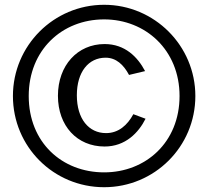

<svg xmlns="http://www.w3.org/2000/svg" viewBox="-20 -772 873 802"><path d="M415 10C625 10 796 -159 796 -371C796 -581 625 -752 415 -752C204 -752 34 -581 34 -371C34 -159 204 10 415 10ZM415 -52C239 -52 100 -177 100 -371C100 -563 239 -691 415 -691C588 -691 730 -563 730 -371C730 -177 588 -52 415 -52ZM417 -588C304 -588 222 -499 222 -372C222 -246 302 -160 417 -160C504 -160 559 -218 588 -276L537 -295C512 -249 475 -216 423 -216C351 -216 301 -275 301 -374C301 -472 350 -531 421 -531C465 -531 496 -502 519 -459L586 -475C555 -534 502 -588 417 -588Z"/></svg>

Font: 18Franklin
Style: Regular
Weight: 400
Designer: Pablo Impallari, Rodrigo Fuenzalida (Modified by Dan O. Williams)
Version: Version 0.025;PS 000.025;hotconv 1.0.88;makeotf.lib2.5.64775